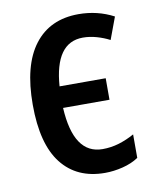

<svg xmlns="http://www.w3.org/2000/svg" viewBox="-69 -604 540 668"><g transform="rotate(-10 201.5 -270.0)"><path d="M249 10Q150 10 96 -59Q42 -128 42 -267Q42 -406 97 -478Q152 -550 253 -550Q320 -550 377 -520L348 -442Q327 -453 302.5 -460Q278 -467 254 -467Q156 -467 145 -314H308V-238H144Q153 -73 255 -73Q285 -73 313 -81.5Q341 -90 368 -105V-22Q344 -6 312 2Q280 10 249 10Z"/></g></svg>

Font: Avrile Sans Condensed Medium
Style: Regular
Weight: 500
Width: 3
Designer: Monotype Design Team
Foundry: Monotype Imaging Inc.
Version: Version 2.001;September 10, 2019;FontCreator 11.5.0.2425 64-